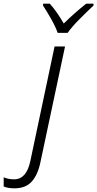

<svg xmlns="http://www.w3.org/2000/svg" viewBox="-154 -785 529 1045"><path d="M-75 240Q-14 240 19 203Q52 166 66 98L200 -532H143L11 92Q-10 191 -77 191Q-109 191 -134 180V230Q-111 240 -75 240ZM160 -606H214Q237 -639 281.5 -683.5Q326 -728 355 -755V-765H315Q286 -742 253.5 -713.5Q221 -685 193 -657Q177 -685 157 -714Q137 -743 117 -765H81L80 -755Q100 -725 124 -682.5Q148 -640 160 -606Z"/></svg>

Font: Noto Sans UI Light
Style: Italic
Weight: 300
Italic angle: -12°
Designer: Monotype Design Team
Foundry: Monotype Imaging Inc.
Version: Version 1.901